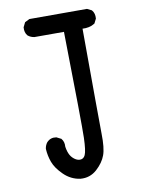

<svg xmlns="http://www.w3.org/2000/svg" viewBox="-87 -842 675 905"><g transform="rotate(-10 250.0 -389.0)"><path d="M223.6 2Q178.7 -4.4 145.5 -37.1Q112.3 -69.8 101.1 -100.6Q89.8 -130.9 87.9 -164.6V-165V-165.5Q90.3 -183.1 101.1 -196.3H101.6Q119.1 -214.4 145.5 -210H146.5L147 -209.5L166.5 -199.7L168 -199.2L168.5 -198.2Q181.6 -183.1 179.7 -159.2Q181.6 -146.5 184.8 -136.2Q188 -126 192.4 -118.2Q196.8 -110.4 202.6 -104.5Q208.5 -98.6 214.4 -94.7Q220.2 -90.8 226.1 -88.9Q231.9 -86.9 237.8 -86.9Q254.9 -86.9 262.7 -104Q271.5 -123.5 273.4 -185.1Q275.4 -247.6 267.6 -693.4H127H126.5Q108.9 -695.8 95.7 -706.5L95.2 -707Q88.4 -714.8 85.7 -724.9Q83 -734.9 84 -746.6V-747.6L84.5 -748.5L94.2 -768.1L95.2 -770L97.2 -771L116.7 -780.8L117.7 -781.2H119.1H391.6H393.1L394 -780.8L413.6 -771L415 -770.5L415.5 -769.5Q422.4 -761.7 425 -751.7Q427.7 -741.7 426.8 -730V-729L426.3 -728L416.5 -708.5L415.5 -707L414.1 -706.1Q401.9 -698.2 387.2 -695.1Q372.6 -691.9 356.4 -692.9Q356.9 -474.1 357.7 -348.6Q358.4 -223.1 358.9 -189.5Q360.4 -121.1 348.1 -87.9Q335.9 -54.2 303.2 -24.4Q269.5 5.9 224.1 2Z"/></g></svg>

Font: NaikaiFont
Style: SemiBold
Weight: 600
Version: Version 1.89